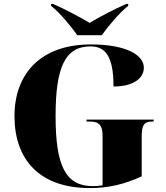

<svg xmlns="http://www.w3.org/2000/svg" viewBox="-20 -951 850 981"><path d="M375 -771H500C532 -816 587 -883 635 -921V-931H625C566 -905 479 -860 438 -834C396 -860 310 -905 251 -931H241V-921C289 -883 343 -816 375 -771ZM440 10C534 10 618 -10 704 -50V-253C704 -306 713 -330 756 -330H765V-340H422V-330H441C490 -330 504 -306 504 -257V-4C485 -1 469 0 454 0C315 0 264 -104 264 -358C264 -608 313 -714 442 -714C517 -714 560 -666 560 -509C667 -509 715 -555 715 -605C715 -671 623 -724 444 -724C188 -724 54 -574 54 -358C54 -137 180 10 440 10Z"/></svg>

Font: Noto Serif Display Black
Style: Regular
Weight: 900
Designer: Monotype Design Team
Foundry: Monotype Imaging Inc.
Version: Version 2.009